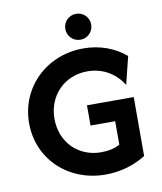

<svg xmlns="http://www.w3.org/2000/svg" viewBox="-90 -889 820 974"><g transform="rotate(-10 319.5 -402.5)"><path d="M368.1 -683.3C405.6 -683.3 434.7 -713.2 434.7 -750C434.7 -787.5 405.6 -816.7 368.1 -816.7C331.2 -816.7 301.4 -787.5 301.4 -750C301.4 -713.2 331.2 -683.3 368.1 -683.3ZM375 12.5C453.5 12.5 525.7 -9.7 583.3 -46.5V-350H342.4V-245.8H469.4V-125C443.1 -110.4 411.1 -102.8 372.9 -102.8C255.6 -102.8 168.1 -188.9 168.1 -311.1C168.1 -430.6 255.6 -519.4 373.6 -519.4C458.3 -519.4 520.8 -475 556.2 -417.4L591.7 -560.4C534 -609 459 -637.5 373.6 -637.5C185.4 -637.5 37.5 -497.2 37.5 -311.1C37.5 -124.3 185.4 12.5 375 12.5Z"/></g></svg>

Font: Afacad
Style: Bold
Weight: 700
Designer: Kristian Moeller
Foundry: Dicotype
Version: Version 1.000